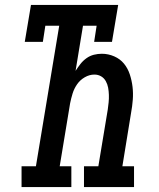

<svg xmlns="http://www.w3.org/2000/svg" viewBox="-20 -755 640 775"><path d="M67 0V-84H125L219 -651H163L153 -586H80L105 -735H457L432 -586H360L370 -651H315L285 -469Q294 -483 304.5 -496.5Q315 -510 329 -520Q343 -530 359 -534Q375 -538 391 -538Q417 -538 441 -527.5Q465 -517 480.5 -498Q496 -479 504 -454.5Q512 -430 515 -404.5Q518 -379 516 -352.5Q514 -326 509 -299L474 -84H521V0H319V-84H377L415 -313Q417 -327 418.5 -342Q420 -357 419.5 -372Q419 -387 416.5 -401Q414 -415 407 -427.5Q400 -440 388 -447Q376 -454 361 -454Q341 -454 322 -443Q303 -432 291 -414.5Q279 -397 273 -377.5Q267 -358 263 -338L221 -84H268V0Z"/></svg>

Font: Iosevka Curly Slab MdEx
Style: Italic
Weight: 500
Width: 7
Italic angle: -9°
Monospace: yes
Designer: Belleve Invis
Foundry: Belleve Invis
Version: Version 11.0.0; ttfautohint (v1.8.3)